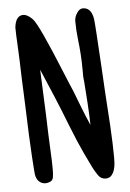

<svg xmlns="http://www.w3.org/2000/svg" viewBox="-48 -746 470 695"><g transform="rotate(-5 187.0 -398.5)"><path d="M30 -662Q35 -704 62 -704Q77 -704 95 -686Q106 -675 130 -623Q154 -571 191 -480L205 -446Q213 -428 219.5 -412Q226 -396 231 -382Q239 -361 244 -348.5Q249 -336 253 -326Q257 -316 261 -307Q265 -298 270 -286Q269 -326 266.5 -365.5Q264 -405 261 -444Q259 -458 259 -468.5Q259 -479 259 -484Q259 -517 257 -545.5Q255 -574 252 -598Q250 -616 249 -632Q248 -648 248 -662V-666Q248 -680 257.5 -694.5Q267 -709 279 -709Q307 -709 315 -674Q318 -660 320.5 -615Q323 -570 328 -492Q330 -447 333.5 -394Q337 -341 341 -278Q343 -242 344 -212.5Q345 -183 345 -162Q345 -155 344.5 -142.5Q344 -130 340.5 -118Q337 -106 329.5 -97Q322 -88 308 -88Q291 -88 280.5 -103.5Q270 -119 263 -133Q256 -147 237 -187Q218 -227 192 -293Q172 -345 150 -397.5Q128 -450 106 -501Q108 -459 109.5 -417Q111 -375 113 -333Q115 -261 117.5 -212Q120 -163 120 -140Q120 -129 119.5 -121.5Q119 -114 118 -109Q116 -98 107 -94Q98 -90 90 -90Q77 -90 67 -98.5Q57 -107 54 -125Q53 -130 49 -192Q45 -254 41 -375Q40 -401 39 -425.5Q38 -450 37 -472Q35 -547 32.5 -593Q30 -639 30 -656Z"/></g></svg>

Font: PreciousPlastic
Style: Regular
Weight: 700
Version: Version 001.006